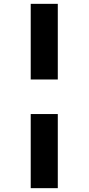

<svg xmlns="http://www.w3.org/2000/svg" viewBox="-20 -889 461 1000"><path d="M140 -475V-869H281V-475ZM140 91V-295H281V91Z"/></svg>

Font: Merriweather Sans ExtraBold
Style: Regular
Weight: 800
Designer: Eben Sorkin
Foundry: Eben Sorkin
Version: Version 2.001; ttfautohint (v1.8.3)